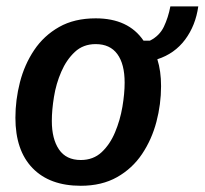

<svg xmlns="http://www.w3.org/2000/svg" viewBox="-20 -570 642 602"><path d="M233.3 12.5Q135.8 12.5 82.1 -42.9Q28.3 -98.3 28.3 -200.8Q28.3 -256.7 42.5 -312.1Q56.7 -367.5 87.1 -412.9Q117.5 -458.3 165.4 -485.4Q213.3 -512.5 280 -512.5Q382.5 -512.5 430 -442.5H450Q480 -457.5 493.8 -486.2Q507.5 -515 514.2 -550H601.7Q593.3 -490 560.4 -445.8Q527.5 -401.7 473.3 -384.2Q485 -347.5 485 -300Q485 -243.3 470.4 -187.9Q455.8 -132.5 425.4 -87.1Q395 -41.7 347.1 -14.6Q299.2 12.5 233.3 12.5ZM233.3 -68.3Q272.5 -68.3 298.8 -92.9Q325 -117.5 340.8 -155.4Q356.7 -193.3 363.8 -235Q370.8 -276.7 370.8 -310.8Q370.8 -369.2 347.9 -400.4Q325 -431.7 280 -431.7Q240.8 -431.7 214.6 -407.1Q188.3 -382.5 172.1 -345Q155.8 -307.5 149.2 -266.2Q142.5 -225 142.5 -190.8Q142.5 -134.2 165 -101.3Q187.5 -68.3 233.3 -68.3Z"/></svg>

Font: Familjen Grotesk GF Medium
Style: Italic
Weight: 500
Designer: Anders Wikstroem, Jonas Baeckman, Matilda Gysing, Kristian Moeller
Foundry: Familjen STHML AB
Version: Version 2.000; Beta; Release 4; Build 6